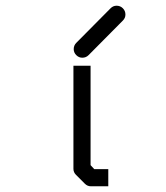

<svg xmlns="http://www.w3.org/2000/svg" viewBox="-20 -701 580 672"><path d="M297 -123 310 -109H359V-49H298Q286 -49 277 -58L246 -89Q237 -98 237 -110V-471H297ZM238 -529Q238 -542 247 -551L367 -672Q376 -681 388 -681Q401 -681 410 -672Q419 -663 419 -650Q419 -638 410 -629L290 -508Q281 -499 268 -499Q256 -499 247 -508Q238 -517 238 -529Z"/></svg>

Font: IBM 3270
Style: Regular
Weight: 400
Monospace: yes
Version: Version 2.3.1